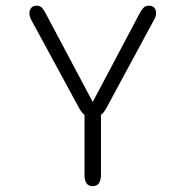

<svg xmlns="http://www.w3.org/2000/svg" viewBox="-20 -646 659 676"><path d="M306 9.5Q277.5 9.5 277.5 -31V-242Q268 -248 258.5 -265.5L89.5 -577Q83.5 -588 83.5 -600Q83.5 -610 89.8 -618Q96 -626 109 -626Q121.5 -626 128.2 -618.2Q135 -610.5 143.5 -594L306.5 -287L469 -594Q477.5 -610.5 484.8 -618.2Q492 -626 504.5 -626Q517.5 -626 523.5 -618.5Q529.5 -611 529.5 -601Q529.5 -595.5 528 -589.2Q526.5 -583 523 -577.5L354.5 -265.5Q350 -257.5 345.5 -251.5Q341 -245.5 335.5 -242V-31Q335.5 9.5 306 9.5Z"/></svg>

Font: Sono Monospace Light
Style: Regular
Weight: 300
Version: Version 2.112